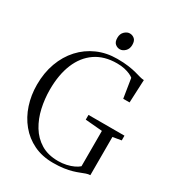

<svg xmlns="http://www.w3.org/2000/svg" viewBox="-217 -1056 1093 1195"><g transform="rotate(30 329.0 -458.5)"><path d="M349 10Q271 10 210 -19.5Q149 -49 106.5 -100.8Q64 -152.5 42 -219.8Q20 -287 20 -362Q20 -447.5 46 -518.8Q72 -590 119.5 -642Q167 -694 231.8 -722.5Q296.5 -751 373.5 -751Q421 -751 454.5 -746.2Q488 -741.5 511.8 -735Q535.5 -728.5 552.2 -723.8Q569 -719 582 -719L574.5 -554H529L507 -692Q498 -700 480.8 -707.8Q463.5 -715.5 439.8 -720.8Q416 -726 386.5 -726Q295 -726 232.2 -682.8Q169.5 -639.5 137.2 -561Q105 -482.5 105 -375.5Q105 -309.5 119.2 -245.5Q133.5 -181.5 165 -129.5Q196.5 -77.5 247.2 -46.5Q298 -15.5 371 -15.5Q401.5 -15.5 429.5 -21.8Q457.5 -28 479.5 -38.5Q501.5 -49 514 -60.5V-314.5L392 -325V-359H650.5V-325L589.5 -314.5V-40Q575 -39.5 559.8 -34.2Q544.5 -29 526 -21.5Q507.5 -14 483 -6.8Q458.5 0.5 425.8 5.2Q393 10 349 10ZM355.5 -810Q337 -810 322.2 -822.8Q307.5 -835.5 307.5 -864.5Q307.5 -893.5 325 -910.2Q342.5 -927 361.5 -927H362.5Q381 -927 395.8 -914.5Q410.5 -902 410.5 -872.5Q410.5 -843.5 393 -826.8Q375.5 -810 356.5 -810Z"/></g></svg>

Font: Merriweather 144pt Light
Style: Regular
Weight: 300
Version: Version 2.100